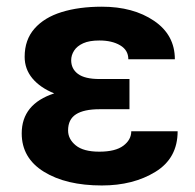

<svg xmlns="http://www.w3.org/2000/svg" viewBox="-20 -558 596 588"><path d="M292 10Q182.5 10 114.5 -32Q46.5 -74 46.5 -149.5Q46.5 -239.5 146 -272Q103 -289.5 79.2 -318Q55.5 -346.5 55.5 -384Q55.5 -436 85.5 -470.2Q115.5 -504.5 168.8 -521Q222 -537.5 292 -537.5Q388 -537.5 451.8 -494.2Q515.5 -451 515.5 -376.5H373Q373 -404.5 348 -419.2Q323 -434 284.5 -434Q253.5 -434 234.8 -425.5Q216 -417 207 -403Q198 -389 198 -373.5Q198 -347 219 -331.5Q240 -316 285 -316H376.5V-223.5H285Q237 -223.5 212.8 -208Q188.5 -192.5 188.5 -158.5Q188.5 -132 212 -112.8Q235.5 -93.5 284 -93.5Q333.5 -93.5 357.8 -111.8Q382 -130 382 -156H524Q524 -73.5 456 -31.8Q388 10 292 10Z"/></svg>

Font: Roberto Sans
Style: Bold
Weight: 700
Designer: Google (font) & Cristiano Sobral (main changes)
Version: Version 1.000;October 12, 2021;FontCreator 14.0.0.2814 64-bi